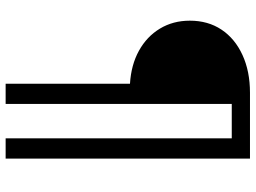

<svg xmlns="http://www.w3.org/2000/svg" viewBox="-130 -624 885 664"><g transform="rotate(90 312.0 -292.5)"><path d="M340 130H270V-300Q205 -304 156 -331Q107 -358 79.5 -403.5Q52 -449 52 -507Q52 -570 83 -616.5Q114 -663 170.5 -689Q227 -715 301 -715H529V130H459V-652H340Z"/></g></svg>

Font: Wix Madefor Display
Style: Regular
Weight: 400
Designer: Dalton Maag Ltd
Foundry: Dalton Maag Ltd
Version: Version 3.100